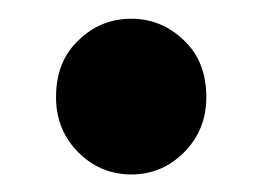

<svg xmlns="http://www.w3.org/2000/svg" viewBox="-20 -164 289 209"><path d="M41 -58.1Q41 -97.2 65.4 -120.1Q89.4 -143.6 123 -143.6Q155.8 -143.6 180.2 -120.1Q204.6 -97.2 204.6 -58.1Q204.6 -22.5 180.2 2Q156.2 25.9 123 25.9Q89.4 25.9 65.4 2Q41 -22.5 41 -58.1Z"/></svg>

Font: Pyidaungsu ZawDecode
Style: Bold
Weight: 700
Designer: Sun Tun
Foundry: Your Own Font Foundry
Version: Version 2.50